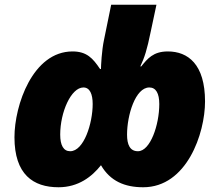

<svg xmlns="http://www.w3.org/2000/svg" viewBox="-20 -780 926 810"><path d="M227 10C311 10 368 -35 406 -83C445 -16 506 10 584 10C768 10 845 -217 845 -352C845 -509 773 -563 688 -563C626 -563 602 -532 576 -500H572C590 -538 600 -569 616 -647L640 -760H449L419 -613C409 -567 406 -501 406 -489H402C372 -534 346 -563 286 -563C118 -563 41 -336 41 -201C41 -44 120 10 227 10ZM276 -142C248 -142 234 -167 234 -212C234 -307 280 -411 332 -411C359 -411 371 -383 371 -341C371 -260 334 -142 276 -142ZM562 -142C528 -142 516 -170 516 -212C516 -294 551 -411 610 -411C638 -411 652 -386 652 -341C652 -253 614 -142 562 -142Z"/></svg>

Font: Noto Sans Black
Style: Italic
Weight: 900
Italic angle: -12°
Designer: Monotype Design Team
Foundry: Monotype Imaging Inc.
Version: Version 2.013